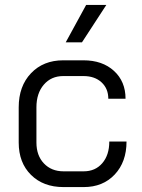

<svg xmlns="http://www.w3.org/2000/svg" viewBox="-20 -752 576 780"><path d="M56 -173V-316Q56 -402 106 -454.5Q156 -507 237 -507H319Q396 -507 443 -464Q490 -421 490 -351H420Q420 -392 392.5 -417.5Q365 -443 319 -443H237Q188 -443 158 -408Q128 -373 128 -316V-173Q128 -120 158.5 -88Q189 -56 238 -56H320Q367 -56 395.5 -89Q424 -122 424 -177H494Q494 -94 446 -43Q398 8 320 8H238Q156 8 106 -41.5Q56 -91 56 -173ZM330 -732H412L313 -580H247Z"/></svg>

Font: Stavian Regular
Style: Regular
Weight: 400
Version: Version 1.000; ttfautohint (v1.6)